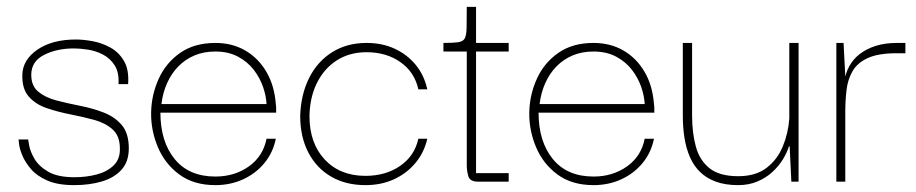

<svg xmlns="http://www.w3.org/2000/svg" viewBox="-20 -529 2666 559"><path d="M196 10Q148 10 117.5 -3.5Q87 -17 70 -37Q53 -57 45 -76.5Q37 -96 35.5 -109.5Q34 -123 34 -123H62Q62 -122 65 -105Q68 -88 80.5 -66.5Q93 -45 120.5 -29Q148 -13 197 -13Q231 -13 261.5 -21Q292 -29 311 -47.5Q330 -66 329 -97Q329 -133 308 -152Q287 -171 254 -180Q221 -189 185 -196Q149 -203 116.5 -214Q84 -225 64 -247.5Q44 -270 45 -311Q46 -355 89 -384.5Q132 -414 201 -414Q223 -414 250 -409Q277 -404 301.5 -390.5Q326 -377 341 -351.5Q356 -326 353 -284H325Q327 -318 314 -338.5Q301 -359 280 -370Q259 -381 236 -384.5Q213 -388 195 -388Q145 -388 108 -369Q71 -350 71 -311Q71 -279 91.5 -262Q112 -245 144.5 -236.5Q177 -228 213 -221Q249 -214 281.5 -201.5Q314 -189 334.5 -165Q355 -141 355 -97Q355 -58 333.5 -34.5Q312 -11 276 -0.5Q240 10 196 10Z M607 10Q544 10 502 -21Q460 -52 439.5 -101Q419 -150 420 -202Q421 -253 442 -299.5Q463 -346 504.5 -375Q546 -404 607 -404Q656 -404 694 -382Q732 -360 755.5 -320Q779 -280 783 -226Q784 -220 784 -213.5Q784 -207 784 -201H447Q447 -117 488.5 -66Q530 -15 607 -15Q663 -15 704.5 -44.5Q746 -74 756 -125H783Q775 -85 750 -54.5Q725 -24 688 -7Q651 10 607 10ZM450 -226H756Q755 -249 746 -275.5Q737 -302 719 -325.5Q701 -349 673 -364Q645 -379 607 -379Q573 -379 546 -367.5Q519 -356 499 -335.5Q479 -315 466.5 -287Q454 -259 450 -226Z M1044 10Q987 10 944.5 -14.5Q902 -39 878 -84.5Q854 -130 854 -192Q856 -254 880 -302Q904 -350 947 -377Q990 -404 1047 -404Q1093 -404 1129.5 -387Q1166 -370 1190.5 -340Q1215 -310 1224 -269H1198Q1187 -319 1146 -348Q1105 -377 1047 -377Q998 -377 961 -353.5Q924 -330 903 -288Q882 -246 881 -191Q881 -112 925.5 -64.5Q970 -17 1044 -17Q1103 -17 1145 -46Q1187 -75 1198 -125H1224Q1215 -85 1189.5 -54.5Q1164 -24 1127 -7Q1090 10 1044 10Z M1373 0Q1348 0 1343.5 -16Q1339 -32 1339 -47V-386H1366V-25H1461V0ZM1271 -379V-404Q1299 -404 1313.5 -406Q1328 -408 1333 -417Q1338 -426 1338.5 -448Q1339 -470 1339 -509H1366V-404H1461V-379Z M1708 10Q1645 10 1603 -21Q1561 -52 1540.5 -101Q1520 -150 1521 -202Q1522 -253 1543 -299.5Q1564 -346 1605.5 -375Q1647 -404 1708 -404Q1757 -404 1795 -382Q1833 -360 1856.5 -320Q1880 -280 1884 -226Q1885 -220 1885 -213.5Q1885 -207 1885 -201H1548Q1548 -117 1589.5 -66Q1631 -15 1708 -15Q1764 -15 1805.5 -44.5Q1847 -74 1857 -125H1884Q1876 -85 1851 -54.5Q1826 -24 1789 -7Q1752 10 1708 10ZM1551 -226H1857Q1856 -249 1847 -275.5Q1838 -302 1820 -325.5Q1802 -349 1774 -364Q1746 -379 1708 -379Q1674 -379 1647 -367.5Q1620 -356 1600 -335.5Q1580 -315 1567.5 -287Q1555 -259 1551 -226Z M2129 10Q2092 10 2064.5 0Q2037 -10 2018.5 -28Q2000 -46 1989 -71Q1978 -96 1973 -126.5Q1968 -157 1968 -192V-404H1995V-192Q1995 -142 2006 -102Q2017 -62 2046 -39Q2075 -16 2129 -16Q2180 -16 2211.5 -40Q2243 -64 2259 -102.5Q2275 -141 2278 -184V-404H2305V0H2284L2279 -103H2277Q2271 -84 2259 -64.5Q2247 -45 2228.5 -28Q2210 -11 2185 -0.5Q2160 10 2129 10Z M2415 0V-404H2436L2442 -288L2441 -202V0ZM2441 -202 2438 -289Q2441 -315 2452.5 -336Q2464 -357 2483.5 -372Q2503 -387 2530 -395.5Q2557 -404 2591 -404H2616V-374H2591Q2537 -374 2506.5 -360Q2476 -346 2462 -321.5Q2448 -297 2444.5 -266Q2441 -235 2441 -202Z"/></svg>

Font: Darker Grotesque Light Light
Style: Regular
Weight: 300
Version: Version 1.000;gftools[0.9.28]